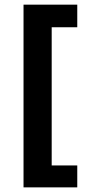

<svg xmlns="http://www.w3.org/2000/svg" viewBox="-20 -665 387 825"><path d="M312 140.1H81.1V-645H312V-547.9H202.1V45.9H312Z"/></svg>

Font: Tajawal
Style: Bold
Weight: 700
Designer: Boutros Fonts
Foundry: Created by Boutros International 2017
Version: Version 1.700